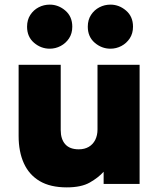

<svg xmlns="http://www.w3.org/2000/svg" viewBox="-20 -795 689 830"><path d="M268.5 15Q197.5 15 151.5 -12.2Q105.5 -39.5 83 -89.5Q60.5 -139.5 60.5 -207V-515H242.5V-232.5Q242.5 -193.5 262 -171.5Q281.5 -149.5 320.5 -149.5Q345.5 -149.5 363.8 -160.2Q382 -171 391.8 -190.5Q401.5 -210 401.5 -235.5V-515H583.5V0H428V-52.5Q405 -27 368.2 -6Q331.5 15 268.5 15ZM195 -584.5Q157 -584.5 127 -610.2Q97 -636 97 -679.5Q97 -709 111 -730.5Q125 -752 147.2 -763.5Q169.5 -775 195 -775Q232.5 -775 262.5 -749.2Q292.5 -723.5 292.5 -679.5Q292.5 -650.5 278.5 -629.2Q264.5 -608 242.2 -596.2Q220 -584.5 195 -584.5ZM457.5 -584.5Q419.5 -584.5 389.5 -610.2Q359.5 -636 359.5 -679.5Q359.5 -709 373.5 -730.5Q387.5 -752 409.8 -763.5Q432 -775 457.5 -775Q495 -775 525 -749.2Q555 -723.5 555 -679.5Q555 -650.5 541 -629.2Q527 -608 504.8 -596.2Q482.5 -584.5 457.5 -584.5Z"/></svg>

Font: Geologica Thin Roman ExtraBold
Style: Regular
Weight: 800
Version: Version 1.010;gftools[0.9.28]